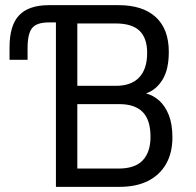

<svg xmlns="http://www.w3.org/2000/svg" viewBox="-20 -725 761 745"><path d="M197 0V-638H170Q122 -638 104.5 -616Q87 -594 87 -538V-493H17V-541Q17 -627 54.5 -666Q92 -705 170 -705H440Q534 -705 584.5 -658.5Q635 -612 635 -524Q635 -456 611 -416.5Q587 -377 548 -363V-362Q575 -355 598 -334.5Q621 -314 635 -278.5Q649 -243 649 -192Q649 -132 624.5 -89Q600 -46 554.5 -23Q509 0 444 0ZM280 -71H440Q504 -71 534 -103Q564 -135 564 -194Q564 -260 533.5 -290.5Q503 -321 443 -321H280ZM280 -392H430Q489 -392 520 -424.5Q551 -457 551 -520Q551 -577 521.5 -605.5Q492 -634 428 -634H280Z"/></svg>

Font: Nunito Sans 7pt Condensed
Style: Regular
Weight: 400
Width: 3
Designer: Vernon Adams
Foundry: Vernon Adams
Version: Version 3.101;gftools[0.9.27]